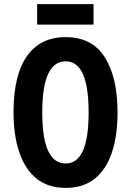

<svg xmlns="http://www.w3.org/2000/svg" viewBox="-20 -906 639 936"><path d="M553 -358Q553 -245 525.5 -162.5Q498 -80 442 -35Q386 10 300 10Q214 10 158 -35.5Q102 -81 74 -163.5Q46 -246 46 -359Q46 -539 111 -632Q176 -725 300 -725Q429 -725 491 -626.5Q553 -528 553 -358ZM186 -358Q186 -109 300 -109Q356 -109 384 -170.5Q412 -232 412 -358Q412 -484 384 -545.5Q356 -607 300 -607Q186 -607 186 -358ZM436 -886V-786H161V-886Z"/></svg>

Font: Noto Sans Sinhala ExtraCondensed
Style: Bold
Weight: 700
Width: 2
Designer: Jelle Bosma - Monotype Design Team
Foundry: Monotype Imaging Inc.
Version: Version 2.006; ttfautohint (v1.8.4.7-5d5b)